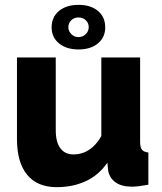

<svg xmlns="http://www.w3.org/2000/svg" viewBox="-20 -762 667 792"><path d="M50 -189V-525H210V-224Q210 -176 229 -150.5Q248 -125 283 -125Q305 -125 325 -132.5Q345 -140 364 -157Q383 -174 398 -201V-525H558V-178Q558 -154 565.5 -144.5Q573 -135 592 -133V0Q570 4 553.5 6Q537 8 524 8Q482 8 457 -9.5Q432 -27 426 -59L423 -91Q387 -39 333.5 -14.5Q280 10 214 10Q134 10 92 -41Q50 -92 50 -189ZM193 -649Q193 -692 223.5 -717Q254 -742 304 -742Q354 -742 384 -717Q414 -692 414 -649Q414 -608 384 -583Q354 -558 304 -558Q254 -558 223.5 -583Q193 -608 193 -649ZM304 -690Q286 -690 274 -678.5Q262 -667 262 -650Q262 -634 274 -621.5Q286 -609 304 -609Q321 -609 333.5 -621Q346 -633 346 -650Q346 -667 334 -678.5Q322 -690 304 -690Z"/></svg>

Font: Raleway Thin ExtraBold
Style: Regular
Weight: 800
Version: Version 4.026